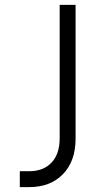

<svg xmlns="http://www.w3.org/2000/svg" viewBox="-20 -765 422 785"><path d="M61 0V-65H100Q157 -65 190.5 -100Q224 -135 224 -200V-745H289V-198Q289 -106 237.5 -53Q186 0 100 0Z"/></svg>

Font: Plus Jakarta Sans Light
Style: Regular
Weight: 300
Designer: Gumpita Rahayu
Foundry: Tokotype
Version: Version 2.006; ttfautohint (v1.8.4.7-5d5b)